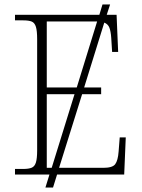

<svg xmlns="http://www.w3.org/2000/svg" viewBox="-20 -780 633 858"><path d="M47 0V-25H84Q108 -25 121.5 -30.5Q135 -36 140.5 -54Q146 -72 146 -108V-605Q146 -642 140.5 -660Q135 -678 122 -683.5Q109 -689 84 -689H47V-714H424L438 -760H472L457 -714H501L508 -548H481L477 -612Q475 -640 469 -656Q463 -672 446 -679L356 -389H432V-359H347L244 -30H442Q483 -30 495 -46.5Q507 -63 510 -102L515 -166H542L535 0H235L217 58H183L201 0ZM189 -389H323L414 -684H410H189ZM189 -30H211L313 -359H189Z"/></svg>

Font: Noto Serif ExtraLight
Style: Regular
Weight: 200
Designer: Monotype Design Team
Foundry: Monotype Imaging Inc.
Version: Version 2.015; ttfautohint (v1.8.4.7-5d5b)